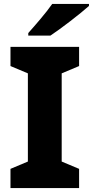

<svg xmlns="http://www.w3.org/2000/svg" viewBox="-20 -1017 470 971"><path d="M430 -987V-997H244C213 -952 156 -887 123 -850V-837H235C287 -871 388 -949 430 -987ZM380 -66V-163L292 -200V-646L380 -683V-780H33V-683L121 -646V-200L33 -163V-66Z"/></svg>

Font: Noto Sans Malayalam UI ExtraBold
Style: Regular
Weight: 800
Designer: Jelle Bosma - Monotype Design Team
Foundry: Monotype Imaging Inc.
Version: Version 2.104